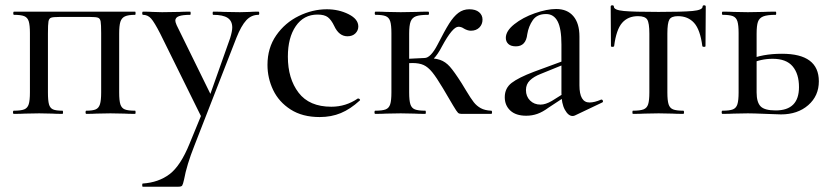

<svg xmlns="http://www.w3.org/2000/svg" viewBox="-20 -430 3134 725"><path d="M490 0Q464 0 450 -1L397 -2L344 -1Q330 0 306 0Q303 0 303 -6Q303 -12 306 -12Q330 -12 341.5 -17Q353 -22 357.5 -36.5Q362 -51 362 -81V-305Q362 -338 360 -349Q358 -360 350.5 -363Q343 -366 320 -366H204Q180 -366 172.5 -363Q165 -360 163 -349Q161 -338 161 -303V-81Q161 -50 165 -36Q169 -22 180 -17Q191 -12 216 -12Q218 -12 218 -6Q218 0 216 0Q191 0 177 -1L128 -2L74 -1Q59 0 32 0Q29 0 29 -6Q29 -12 32 -12Q59 -12 71.5 -17Q84 -22 88.5 -36.5Q93 -51 93 -81V-305Q93 -335 88.5 -349.5Q84 -364 71.5 -369Q59 -374 33 -374Q30 -374 30 -380Q30 -386 33 -386H490Q492 -386 492 -380Q492 -374 490 -374Q464 -374 451.5 -368Q439 -362 434.5 -347.5Q430 -333 430 -303V-81Q430 -50 434.5 -36Q439 -22 451 -17Q463 -12 490 -12Q492 -12 492 -6Q492 0 490 0Z M747 -12V25L585 -303Q563 -346 550.5 -360Q538 -374 520 -374Q517 -374 517 -380Q517 -386 520 -386Q544 -386 556 -385L592 -384L657 -385Q672 -386 698 -386Q700 -386 700 -380Q700 -374 698 -374Q670 -374 656 -369Q642 -364 642 -352Q642 -347 647 -335L782 -60L753 -15L849 -286Q857 -312 857 -326Q857 -351 839.5 -362.5Q822 -374 785 -374Q783 -374 783 -380Q783 -386 785 -386Q812 -386 826 -385L886 -384L924 -385Q934 -386 956 -386Q959 -386 959 -380Q959 -374 956 -374Q929 -374 910 -353.5Q891 -333 873 -288L714 120Q685 193 675 248Q671 266 668 270.5Q665 275 654 275H519Q517 275 517 269Q517 263 519 263Q579 259 620.5 227.5Q662 196 696 112Z M990 -185Q990 -249 1023 -296.5Q1056 -344 1108 -369.5Q1160 -395 1214 -395Q1259 -395 1296 -376.5Q1333 -358 1333 -330Q1333 -315 1322 -304Q1311 -293 1292 -293Q1260 -293 1242 -332Q1231 -355 1218 -365Q1205 -375 1179 -375Q1127 -375 1097 -331.5Q1067 -288 1067 -216Q1067 -133 1107.5 -80Q1148 -27 1231 -27Q1286 -27 1331 -58H1333Q1336 -58 1338.5 -55Q1341 -52 1338 -50Q1303 -18 1267 -3Q1231 12 1187 12Q1122 12 1077.5 -16.5Q1033 -45 1011.5 -90Q990 -135 990 -185Z M1397 -12Q1424 -12 1436.5 -17Q1449 -22 1453.5 -36.5Q1458 -51 1458 -81V-305Q1458 -335 1453.5 -349.5Q1449 -364 1436.5 -369Q1424 -374 1398 -374Q1395 -374 1395 -380Q1395 -386 1398 -386Q1423 -386 1438 -385L1493 -384L1553 -385Q1569 -386 1597 -386Q1600 -386 1600 -380Q1600 -374 1597 -374Q1565 -374 1550.5 -368.5Q1536 -363 1530.5 -348.5Q1525 -334 1525 -303V-81Q1525 -51 1529.5 -36.5Q1534 -22 1546.5 -17Q1559 -12 1586 -12Q1588 -12 1588 -6Q1588 0 1586 0Q1560 0 1545 -1L1493 -2L1438 -1Q1423 0 1397 0Q1394 0 1394 -6Q1394 -12 1397 -12ZM1653 -96Q1628 -138 1612 -157.5Q1596 -177 1579.5 -184.5Q1563 -192 1537 -192Q1521 -192 1495 -189L1494 -207Q1511 -207 1541 -209L1583 -211Q1621 -211 1641.5 -204Q1662 -197 1678.5 -178.5Q1695 -160 1723 -116L1740 -88Q1758 -58 1769 -44Q1780 -30 1795.5 -21.5Q1811 -13 1835 -12Q1838 -12 1838 -6Q1838 0 1835 0H1722Q1714 0 1709.5 -4Q1705 -8 1691 -31.5Q1677 -55 1653 -96ZM1632 -261Q1659 -314 1676 -341Q1693 -368 1711 -381.5Q1729 -395 1752 -395Q1776 -395 1789 -384Q1802 -373 1802 -356Q1802 -338 1790 -326Q1778 -314 1758 -314Q1746 -314 1732 -322Q1722 -329 1711 -329Q1689 -329 1649 -255Q1633 -224 1617.5 -208.5Q1602 -193 1583 -193V-211Q1606 -211 1632 -261Z M2142 8Q2126 8 2113 -15.5Q2100 -39 2100 -79V-262Q2100 -322 2085.5 -349.5Q2071 -377 2042 -377Q2008 -377 1992 -354Q1976 -331 1971 -301Q1966 -255 1928 -255Q1909 -255 1899.5 -264Q1890 -273 1890 -287Q1890 -313 1922 -338.5Q1954 -364 1999.5 -380Q2045 -396 2080 -396Q2122 -396 2145 -369Q2168 -342 2168 -292V-108Q2168 -43 2206 -43Q2225 -43 2250 -54H2251Q2255 -54 2256.5 -49.5Q2258 -45 2254 -43L2151 6Q2147 8 2142 8ZM1886 -63Q1886 -97 1912 -117Q1938 -137 1996 -159L2110 -201L2113 -188L2022 -151Q1996 -141 1981 -126.5Q1966 -112 1966 -90Q1966 -66 1981.5 -50.5Q1997 -35 2021 -35Q2040 -35 2064 -49L2123 -86L2125 -72L2052 -24Q2029 -7 2009 0Q1989 7 1967 7Q1928 7 1907 -12.5Q1886 -32 1886 -63Z M2370 -12Q2397 -12 2410 -17Q2423 -22 2427.5 -36.5Q2432 -51 2432 -81V-303Q2432 -343 2424 -356Q2416 -369 2389 -369Q2351 -369 2329 -343.5Q2307 -318 2299 -256Q2298 -253 2292.5 -253Q2287 -253 2287 -256L2286 -405Q2286 -410 2292 -410Q2298 -410 2298 -405Q2298 -392 2335.5 -388.5Q2373 -385 2467 -385Q2557 -385 2595 -388.5Q2633 -392 2633 -405Q2633 -410 2639 -410Q2645 -410 2645 -405L2644 -256Q2644 -253 2638.5 -253Q2633 -253 2632 -256Q2624 -318 2601 -343.5Q2578 -369 2540 -369Q2515 -369 2507.5 -356Q2500 -343 2500 -303V-81Q2500 -51 2504.5 -36.5Q2509 -22 2521.5 -17Q2534 -12 2560 -12Q2563 -12 2563 -6Q2563 0 2560 0Q2534 0 2519 -1L2467 -2L2413 -1Q2398 0 2370 0Q2368 0 2368 -6Q2368 -12 2370 -12Z M2909 -13Q2997 -13 2997 -101Q2997 -151 2973 -179.5Q2949 -208 2898 -208Q2852 -208 2813 -189L2807 -204Q2858 -227 2933 -227Q3072 -227 3072 -123Q3072 -68 3032 -33Q2992 2 2929 2Q2914 2 2872 0Q2824 -2 2804 -2L2750 -1Q2735 0 2708 0Q2705 0 2705 -6Q2705 -12 2708 -12Q2735 -12 2747.5 -17Q2760 -22 2764.5 -36.5Q2769 -51 2769 -81V-305Q2769 -335 2764.5 -349.5Q2760 -364 2747.5 -369Q2735 -374 2709 -374Q2706 -374 2706 -380Q2706 -386 2709 -386Q2735 -386 2750 -385L2804 -384L2863 -385Q2880 -386 2909 -386Q2911 -386 2911 -380Q2911 -374 2909 -374Q2877 -374 2862 -368Q2847 -362 2842 -347.5Q2837 -333 2837 -303V-81Q2837 -44 2852 -28.5Q2867 -13 2909 -13Z"/></svg>

Font: Cormorant Garamond Medium
Style: Regular
Weight: 500
Designer: Christian Thalmann (Catharsis Fonts)
Foundry: Catharsis Fonts
Version: Version 4.000